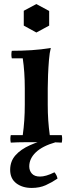

<svg xmlns="http://www.w3.org/2000/svg" viewBox="-20 -700 351 945"><path d="M284 -35Q288 -17 284 2Q250 0 218.5 0Q187 0 159 0Q131 0 99.5 0Q68 0 33 2Q29 -17 33 -35H92Q97 -71 99.5 -107.5Q102 -144 102 -185V-265Q102 -346 92 -413H38Q34 -432 38 -450Q86 -450 134.5 -453Q183 -456 230 -464Q224 -441 221 -404.5Q218 -368 216.5 -330.5Q215 -293 215 -265V-185Q215 -144 217.5 -107.5Q220 -71 225 -35ZM159 -680 222 -646V-574L159 -540L97 -574V-647ZM136 225Q90 225 60 202Q30 179 30 136Q30 94 56 64.5Q82 35 128 14.5Q174 -6 235 -21L254 0Q188 19 156 50Q124 81 124 119Q124 140 137 154.5Q150 169 177 169Q191 169 208.5 164Q226 159 248 148Q260 162 263 179Q235 198 205 211.5Q175 225 136 225Z"/></svg>

Font: Poltawski Nowy SemiBold
Style: Regular
Weight: 600
Version: Version 1.001;gftools[0.9.25]